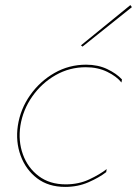

<svg xmlns="http://www.w3.org/2000/svg" viewBox="-20 -724 538 754"><path d="M60 -230Q70 -293 107 -345.5Q144 -398 198.5 -429Q253 -460 317 -460Q364 -460 401 -442Q438 -424 457 -400L459 -412Q438 -435 401.5 -452.5Q365 -470 318 -470Q251 -470 194 -437.5Q137 -405 98.5 -350.5Q60 -296 50 -230Q41 -168 61 -113Q81 -58 125.5 -24Q170 10 236 10Q286 10 328 -8.5Q370 -27 397 -48L399 -60Q372 -39 330.5 -19.5Q289 0 238 0Q175 0 132 -32.5Q89 -65 70 -117.5Q51 -170 60 -230ZM498 -696 492 -704 298 -546 304 -541Z"/></svg>

Font: Jost* 200 Hairline Italic
Style: Italic
Weight: 100
Italic angle: -10°
Version: Version 3.200; ttfautohint (v0.97) -l 8 -r 50 -G 200 -x 14 -